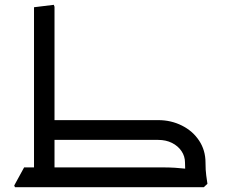

<svg xmlns="http://www.w3.org/2000/svg" viewBox="-20 -776 934 796"><path d="M121 0V-746L203 -756L206 -748V0ZM42 0 39 -7 80 -82H206V0ZM175 -196V-278H556V-196ZM175 0V-82H556V0ZM747 -102Q747 -128 732.5 -149.5Q718 -171 693 -183.5Q668 -196 636 -196H487V-207L496 -278H636Q689 -278 734 -255.5Q779 -233 805.5 -193Q832 -153 832 -102ZM368 0 364 -7 405 -82H531V0ZM405 0V-82H656Q681 -82 705.5 -80.5Q730 -79 746 -77Q762 -75 762 -75V0ZM454 -196 450 -203 491 -278H609V-196ZM756 0Q754 -17 750.5 -41.5Q747 -66 747 -102H832Q832 -70 835 -49Q838 -28 840 -14L825 0Z"/></svg>

Font: Fustat Medium
Style: Regular
Weight: 500
Designer: Mohamed Gaber, Khaled Hosny, Laura Garcia Mut
Foundry: Kief Type Foundry, Alif Type Foundry, Hard Type Foundry
Version: Version 1.007